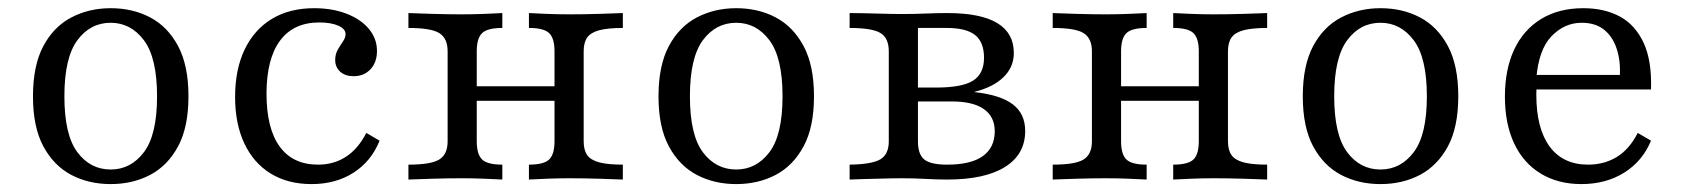

<svg xmlns="http://www.w3.org/2000/svg" viewBox="-20 -447 4196 478"><path d="M255.6 11.3Q200.8 11.3 157.3 -11.7Q113.7 -34.7 87.9 -82.7Q62.1 -130.6 62.1 -207.3Q62.1 -283.9 87.9 -332.3Q113.7 -380.6 157.7 -403.6Q201.6 -426.6 255.6 -426.6Q310.5 -426.6 354 -403.6Q397.6 -380.6 423.4 -332.3Q449.2 -283.9 449.2 -207.3Q449.2 -130.6 423.4 -82.7Q397.6 -34.7 354 -11.7Q310.5 11.3 255.6 11.3ZM255.6 -25Q305.6 -25 338.3 -68.1Q371 -111.3 371 -207.3Q371 -303.2 338.3 -346.8Q305.6 -390.3 255.6 -390.3Q204.8 -390.3 172.6 -346.8Q140.3 -303.2 140.3 -207.3Q140.3 -111.3 172.6 -68.1Q204.8 -25 255.6 -25Z M755.6 11.3Q696.8 11.3 654 -14.9Q611.3 -41.1 588.3 -89.9Q565.3 -138.7 565.3 -205.6Q565.3 -274.2 589.1 -323.8Q612.9 -373.4 656.9 -400Q700.8 -426.6 762.1 -426.6Q807.3 -426.6 842.7 -412.9Q878.2 -399.2 898.4 -375Q918.5 -350.8 918.5 -320.2Q918.5 -291.9 902.4 -274.6Q886.3 -257.3 860.5 -257.3Q839.5 -257.3 827 -268.5Q814.5 -279.8 814.5 -297.6Q814.5 -312.1 821 -323.4Q827.4 -334.7 833.9 -344Q840.3 -353.2 840.3 -362.1Q840.3 -375 822.2 -383.1Q804 -391.1 775 -391.1Q710.5 -391.1 677 -345.6Q643.5 -300 643.5 -213.7Q643.5 -127.4 676.2 -82.3Q708.9 -37.1 771.8 -37.1Q811.3 -37.1 841.5 -56.9Q871.8 -76.6 891.9 -116.1L925 -96.8Q904.8 -46 860.5 -17.3Q816.1 11.3 755.6 11.3Z M1296.8 0V-37.1Q1333.9 -37.1 1347.2 -50Q1360.5 -62.9 1360.5 -95.2V-319.4Q1360.5 -351.6 1347.2 -364.5Q1333.9 -377.4 1296.8 -377.4V-414.5Q1311.3 -413.7 1339.9 -412.5Q1368.5 -411.3 1397.6 -411.3Q1434.7 -411.3 1473 -412.5Q1511.3 -413.7 1530.6 -414.5V-377.4Q1493.5 -377.4 1472.2 -371.8Q1450.8 -366.1 1441.9 -353.6Q1433.1 -341.1 1433.1 -319.4V-95.2Q1433.1 -73.4 1441.9 -60.9Q1450.8 -48.4 1472.2 -42.7Q1493.5 -37.1 1530.6 -37.1V0Q1511.3 -0.8 1473 -2Q1434.7 -3.2 1397.6 -3.2Q1368.5 -3.2 1339.9 -2Q1311.3 -0.8 1296.8 0ZM996.8 0V-37.1Q1053.2 -37.1 1073.8 -50Q1094.4 -62.9 1094.4 -95.2V-319.4Q1094.4 -351.6 1073.8 -364.5Q1053.2 -377.4 996.8 -377.4V-414.5Q1016.1 -413.7 1054.8 -412.5Q1093.5 -411.3 1129 -411.3Q1158.9 -411.3 1187.5 -412.5Q1216.1 -413.7 1230.6 -414.5V-377.4Q1193.5 -377.4 1180.2 -364.5Q1166.9 -351.6 1166.9 -319.4V-95.2Q1166.9 -62.9 1180.2 -50Q1193.5 -37.1 1230.6 -37.1V0Q1216.1 -0.8 1187.5 -2Q1158.9 -3.2 1129 -3.2Q1093.5 -3.2 1054.8 -2Q1016.1 -0.8 996.8 0ZM1140.3 -196V-232.3H1387.1V-196Z M1812.9 11.3Q1758.1 11.3 1714.5 -11.7Q1671 -34.7 1645.2 -82.7Q1619.4 -130.6 1619.4 -207.3Q1619.4 -283.9 1645.2 -332.3Q1671 -380.6 1714.9 -403.6Q1758.9 -426.6 1812.9 -426.6Q1867.7 -426.6 1911.3 -403.6Q1954.8 -380.6 1980.6 -332.3Q2006.5 -283.9 2006.5 -207.3Q2006.5 -130.6 1980.6 -82.7Q1954.8 -34.7 1911.3 -11.7Q1867.7 11.3 1812.9 11.3ZM1812.9 -25Q1862.9 -25 1895.6 -68.1Q1928.2 -111.3 1928.2 -207.3Q1928.2 -303.2 1895.6 -346.8Q1862.9 -390.3 1812.9 -390.3Q1762.1 -390.3 1729.8 -346.8Q1697.6 -303.2 1697.6 -207.3Q1697.6 -111.3 1729.8 -68.1Q1762.1 -25 1812.9 -25Z M2095.2 0V-37.1Q2150.8 -37.9 2171.8 -50.4Q2192.7 -62.9 2192.7 -95.2V-319.4Q2192.7 -352.4 2171.8 -364.9Q2150.8 -377.4 2095.2 -377.4V-414.5Q2108.1 -414.5 2129.8 -414.1Q2151.6 -413.7 2177 -412.9Q2202.4 -412.1 2226.6 -412.1Q2257.3 -412.1 2285.1 -413.3Q2312.9 -414.5 2337.9 -414.5Q2421.8 -414.5 2462.9 -389.5Q2504 -364.5 2504 -315.3Q2504 -279.8 2478.2 -254.8Q2452.4 -229.8 2406.5 -218.5V-217.7Q2471 -210.5 2501.6 -187.1Q2532.3 -163.7 2532.3 -121Q2532.3 -62.9 2482.3 -31.5Q2432.3 0 2337.9 0Q2312.1 0 2284.3 -1.6Q2256.5 -3.2 2225.8 -3.2Q2202.4 -3.2 2177 -2.4Q2151.6 -1.6 2129.8 -1.2Q2108.1 -0.8 2095.2 0ZM2337.9 -37.1Q2397.6 -37.1 2427 -58.5Q2456.5 -79.8 2456.5 -120.2Q2456.5 -156.5 2429.4 -175.4Q2402.4 -194.4 2350 -194.4H2240.3V-229H2309.7Q2375.8 -229 2402.8 -246.4Q2429.8 -263.7 2429.8 -303.2Q2429.8 -341.9 2407.7 -359.7Q2385.5 -377.4 2337.1 -377.4H2258.1L2265.3 -383.1V-95.2Q2265.3 -62.9 2281 -50Q2296.8 -37.1 2337.9 -37.1Z M2900.8 0V-37.1Q2937.9 -37.1 2951.2 -50Q2964.5 -62.9 2964.5 -95.2V-319.4Q2964.5 -351.6 2951.2 -364.5Q2937.9 -377.4 2900.8 -377.4V-414.5Q2915.3 -413.7 2944 -412.5Q2972.6 -411.3 3001.6 -411.3Q3038.7 -411.3 3077 -412.5Q3115.3 -413.7 3134.7 -414.5V-377.4Q3097.6 -377.4 3076.2 -371.8Q3054.8 -366.1 3046 -353.6Q3037.1 -341.1 3037.1 -319.4V-95.2Q3037.1 -73.4 3046 -60.9Q3054.8 -48.4 3076.2 -42.7Q3097.6 -37.1 3134.7 -37.1V0Q3115.3 -0.8 3077 -2Q3038.7 -3.2 3001.6 -3.2Q2972.6 -3.2 2944 -2Q2915.3 -0.8 2900.8 0ZM2600.8 0V-37.1Q2657.3 -37.1 2677.8 -50Q2698.4 -62.9 2698.4 -95.2V-319.4Q2698.4 -351.6 2677.8 -364.5Q2657.3 -377.4 2600.8 -377.4V-414.5Q2620.2 -413.7 2658.9 -412.5Q2697.6 -411.3 2733.1 -411.3Q2762.9 -411.3 2791.5 -412.5Q2820.2 -413.7 2834.7 -414.5V-377.4Q2797.6 -377.4 2784.3 -364.5Q2771 -351.6 2771 -319.4V-95.2Q2771 -62.9 2784.3 -50Q2797.6 -37.1 2834.7 -37.1V0Q2820.2 -0.8 2791.5 -2Q2762.9 -3.2 2733.1 -3.2Q2697.6 -3.2 2658.9 -2Q2620.2 -0.8 2600.8 0ZM2744.4 -196V-232.3H2991.1V-196Z M3416.9 11.3Q3362.1 11.3 3318.5 -11.7Q3275 -34.7 3249.2 -82.7Q3223.4 -130.6 3223.4 -207.3Q3223.4 -283.9 3249.2 -332.3Q3275 -380.6 3319 -403.6Q3362.9 -426.6 3416.9 -426.6Q3471.8 -426.6 3515.3 -403.6Q3558.9 -380.6 3584.7 -332.3Q3610.5 -283.9 3610.5 -207.3Q3610.5 -130.6 3584.7 -82.7Q3558.9 -34.7 3515.3 -11.7Q3471.8 11.3 3416.9 11.3ZM3416.9 -25Q3466.9 -25 3499.6 -68.1Q3532.3 -111.3 3532.3 -207.3Q3532.3 -303.2 3499.6 -346.8Q3466.9 -390.3 3416.9 -390.3Q3366.1 -390.3 3333.9 -346.8Q3301.6 -303.2 3301.6 -207.3Q3301.6 -111.3 3333.9 -68.1Q3366.1 -25 3416.9 -25Z M3916.9 11.3Q3858.9 11.3 3815.7 -14.9Q3772.6 -41.1 3749.6 -89.9Q3726.6 -138.7 3726.6 -206.5Q3726.6 -274.2 3749.6 -323.4Q3772.6 -372.6 3816.5 -399.6Q3860.5 -426.6 3921.8 -426.6Q3974.2 -426.6 4012.5 -406Q4050.8 -385.5 4071.8 -340.7Q4092.7 -296 4090.3 -224.2H3773.4L3772.6 -260.5H4012.9Q4014.5 -297.6 4004.4 -327Q3994.4 -356.5 3973 -373.4Q3951.6 -390.3 3917.7 -390.3Q3875 -390.3 3842.7 -356.9Q3810.5 -323.4 3804.8 -251.6L3806.5 -249.2Q3805.6 -241.1 3805.2 -231.5Q3804.8 -221.8 3804.8 -211.3Q3804.8 -127.4 3837.9 -82.3Q3871 -37.1 3933.9 -37.1Q3973.4 -37.1 4004.8 -56Q4036.3 -75 4057.3 -116.1L4090.3 -96.8Q4069.4 -46 4023.8 -17.3Q3978.2 11.3 3916.9 11.3Z"/></svg>

Font: Playfair 9pt Light
Style: Regular
Weight: 300
Designer: Claus Eggers Sørensen
Foundry: Claus Eggers Sørensen
Version: Version 2.001;gftools[0.9.30]